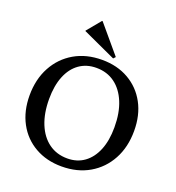

<svg xmlns="http://www.w3.org/2000/svg" viewBox="-165 -1068 1115 1215"><g transform="rotate(20 392.5 -460.5)"><path d="M386 16Q285 16 207 -28.5Q129 -73 86 -153Q43 -233 43 -338Q43 -447 88 -530Q133 -613 213 -659.5Q293 -706 399 -706Q501 -706 578.5 -661.5Q656 -617 699 -537.5Q742 -458 742 -352Q742 -243 697 -160Q652 -77 572 -30.5Q492 16 386 16ZM403 -44Q469 -44 517 -79Q565 -114 591 -178Q617 -242 617 -331Q617 -428 588 -498.5Q559 -569 506.5 -607.5Q454 -646 382 -646Q316 -646 267.5 -611.5Q219 -577 193 -512.5Q167 -448 167 -359Q167 -263 196 -192Q225 -121 278 -82.5Q331 -44 403 -44ZM460 -738 236 -841V-844L313 -937H317L473 -752Z"/></g></svg>

Font: Platypi Light
Style: Regular
Weight: 400
Version: Version 1.200